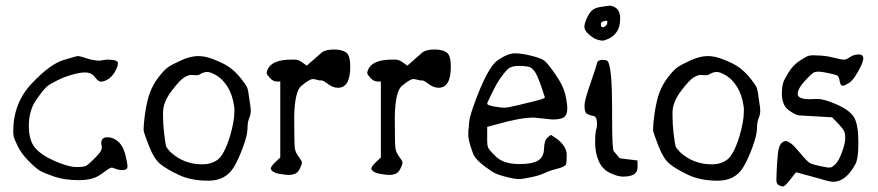

<svg xmlns="http://www.w3.org/2000/svg" viewBox="-20 -631 3137 686"><path d="M284.2 -372.1H280.3Q256.8 -372.1 205.1 -353.5Q163.1 -334 149.9 -323.7Q136.7 -313.5 109.9 -274.9Q83 -236.3 83 -182.1Q83 -127.9 106.4 -101.6Q129.9 -75.2 177.7 -54.7Q225.6 -34.2 252.4 -34.2Q279.3 -34.2 287.6 -38.6Q295.9 -43 315.9 -63Q335.9 -83 339.8 -90.8Q342.8 -96.7 343.8 -102.5Q343.8 -102.5 343.8 -107.4Q341.8 -115.2 341.8 -119.1Q341.8 -140.6 363.3 -140.6Q363.3 -140.6 364.3 -140.6Q384.8 -140.6 402.3 -125Q419.9 -109.4 427.7 -78.6Q435.5 -47.9 435.5 -35.6Q435.5 -23.4 418 -23.4Q402.3 -23.4 391.6 -28.3Q383.8 -32.2 377.9 -32.2Q377 -31.2 375 -31.2Q369.1 -29.3 340.8 -8.3Q312.5 12.7 261.7 12.7Q210.9 12.7 173.8 0Q136.7 -12.7 122.1 -21.5Q107.4 -30.3 81.5 -56.6Q55.7 -83 43 -109.4Q30.3 -135.7 28.8 -144Q27.3 -152.3 27.3 -161.1Q27.3 -262.7 92.8 -332Q158.2 -401.4 205.6 -416Q252.9 -430.7 258.8 -430.7Q264.6 -430.7 288.6 -422.9Q312.5 -415 334 -414.1L362.3 -418Q401.4 -418 401.4 -405.8Q401.4 -393.6 391.1 -375.5Q380.9 -357.4 367.2 -348.6Q353.5 -339.8 342.8 -339.8L341.8 -338.9Q331.1 -338.9 319.3 -355.5Q306.6 -372.1 284.2 -372.1Z M748 -417Q783.2 -403.3 803.7 -387.7Q824.2 -372.1 842.3 -349.1Q860.4 -326.2 863.8 -316.4Q867.2 -306.6 869.1 -289.1L875 -249Q876 -242.2 876 -236.3Q876 -222.7 871.1 -210.9Q864.3 -195.3 864.3 -172.4Q864.3 -149.4 848.6 -106.4Q833 -63.5 816.4 -35.2Q787.1 14.6 724.6 14.6Q662.1 14.6 618.2 -6.3Q574.2 -27.3 552.2 -45.4Q530.3 -63.5 512.7 -108.4Q495.1 -153.3 493.2 -165Q493.2 -165 493.2 -171.9Q493.2 -187.5 498 -223.6Q504.9 -270.5 515.6 -299.8Q526.4 -329.1 546.4 -355Q566.4 -380.9 580.1 -390.6Q593.8 -400.4 627.4 -415.5Q661.1 -430.7 688.5 -430.7Q715.8 -430.7 748 -417ZM719.7 -374Q707 -373 697.3 -367.2Q688.5 -361.3 680.7 -362.3Q679.7 -362.3 678.7 -362.3Q669.9 -363.3 662.1 -363.3Q654.3 -363.3 639.2 -355Q624 -346.7 593.8 -307.1Q563.5 -267.6 562.5 -230.5Q562.5 -230.5 562.5 -217.8Q562.5 -187.5 566.4 -154.3Q571.3 -115.2 573.2 -108.9Q575.2 -102.5 588.9 -87.9Q636.7 -43.9 702.1 -43.9Q702.1 -43.9 705.1 -43.9Q734.4 -43.9 757.8 -60.5Q781.2 -78.1 801.8 -144.5Q817.4 -197.3 817.4 -232.4Q818.4 -242.2 816.4 -252Q810.5 -293 793 -320.8Q775.4 -348.6 753.9 -361.3Q732.4 -374 719.7 -374Z M1131.8 -445.3Q1146.5 -454.1 1173.8 -454.1Q1201.2 -454.1 1216.3 -443.8Q1231.4 -433.6 1231.4 -392.6Q1231.4 -317.4 1187.5 -317.4Q1169.9 -317.4 1152.3 -330.6Q1134.8 -343.8 1128.9 -343.8Q1128.9 -343.8 1121.1 -343.8Q1103.5 -348.6 1097.7 -348.6Q1085.9 -348.6 1056.6 -324.2Q1033.2 -304.7 1031.2 -215.8V-209Q1031.2 -113.3 1033.7 -99.6Q1036.1 -85.9 1046.9 -71.3Q1058.6 -54.7 1058.6 -52.7V-49.8Q1058.6 -43 1051.3 -28.3Q1043.9 -13.7 1033.2 -9.8Q1022.5 -5.9 1012.2 -5.9Q1002 -5.9 978.5 -9.8Q954.1 -13.7 947.3 -27.3Q947.3 -36.1 961.9 -49.8L981.4 -68.4V-339.8H968.8Q956.1 -339.8 944.3 -352.5Q932.6 -365.2 932.6 -370.1Q932.6 -375 936.5 -383.8Q953.1 -418 1020.5 -418Q1020.5 -418 1034.2 -418Q1045.9 -418 1059.6 -408.2L1076.2 -396.5Z M1491.2 -445.3Q1505.9 -454.1 1533.2 -454.1Q1560.5 -454.1 1575.7 -443.8Q1590.8 -433.6 1590.8 -392.6Q1590.8 -317.4 1546.9 -317.4Q1529.3 -317.4 1511.7 -330.6Q1494.1 -343.8 1488.3 -343.8Q1488.3 -343.8 1480.5 -343.8Q1462.9 -348.6 1457 -348.6Q1445.3 -348.6 1416 -324.2Q1392.6 -304.7 1390.6 -215.8V-209Q1390.6 -113.3 1393.1 -99.6Q1395.5 -85.9 1406.2 -71.3Q1418 -54.7 1418 -52.7V-49.8Q1418 -43 1410.6 -28.3Q1403.3 -13.7 1392.6 -9.8Q1381.8 -5.9 1371.6 -5.9Q1361.3 -5.9 1337.9 -9.8Q1313.5 -13.7 1306.6 -27.3Q1306.6 -36.1 1321.3 -49.8L1340.8 -68.4V-339.8H1328.1Q1315.4 -339.8 1303.7 -352.5Q1292 -365.2 1292 -370.1Q1292 -375 1295.9 -383.8Q1312.5 -418 1379.9 -418Q1379.9 -418 1393.6 -418Q1405.3 -418 1418.9 -408.2L1435.5 -396.5Z M1720.7 -126Q1720.7 -112.3 1724.1 -103.5Q1727.5 -94.7 1753.4 -70.3Q1779.3 -45.9 1831.1 -44.9H1837.9Q1880.9 -44.9 1901.9 -57.1Q1922.9 -69.3 1923.8 -99.6Q1924.8 -129.9 1935.5 -138.7L1948.2 -149.4L1972.7 -132.8Q2004.9 -106.4 2004.9 -78.1Q2004.9 -49.8 2001.5 -42.5Q1998 -35.2 1971.2 -28.3Q1944.3 -21.5 1925.8 -12.7Q1907.2 -3.9 1877 2.4Q1846.7 8.8 1833 8.8Q1819.3 8.8 1792 2Q1764.6 -4.9 1751.5 -10.7Q1738.3 -16.6 1712.4 -36.1Q1686.5 -55.7 1675.8 -71.3Q1668.9 -83 1661.1 -108.9Q1653.3 -134.8 1653.3 -147.5V-164.1Q1655.3 -172.9 1655.8 -189.9Q1656.2 -207 1670.9 -250Q1720.7 -389.6 1757.3 -415Q1793.9 -440.4 1819.3 -440.4Q1844.7 -440.4 1879.4 -431.6Q1914.1 -422.9 1925.8 -413.6Q1937.5 -404.3 1964.8 -364.7Q1992.2 -325.2 1999.5 -294.4Q2006.8 -263.7 2006.8 -242.7Q2006.8 -221.7 1996.1 -212.9Q1985.4 -204.1 1953.1 -204.1L1887.7 -210.9Q1837.9 -210.9 1753.9 -186.5L1720.7 -177.7ZM1794.9 -384.8Q1766.6 -356.4 1743.7 -310.5Q1720.7 -264.6 1720.7 -260.7Q1720.7 -254.9 1745.6 -250.5Q1770.5 -246.1 1781.7 -246.1Q1793 -246.1 1835.9 -256.3Q1878.9 -266.6 1902.8 -272.9Q1926.8 -279.3 1926.8 -283.2Q1905.3 -350.6 1894.5 -369.1Q1883.8 -387.7 1871.6 -391.6Q1859.4 -395.5 1833.5 -395.5Q1807.6 -395.5 1794.9 -384.8Z M2173.3 -606.9Q2195.8 -597.2 2195.8 -565.4Q2195.8 -533.7 2183.1 -516.6Q2170.4 -499.5 2154.8 -492.7Q2139.2 -485.8 2133.3 -485.8Q2127.4 -485.8 2114.7 -489.3Q2102.1 -492.7 2085 -507.3Q2067.9 -522 2067.9 -534.7Q2067.9 -547.4 2078.1 -568.8Q2088.4 -590.3 2099.6 -597.2Q2110.8 -604 2124.5 -606Q2138.2 -607.9 2146.5 -609.4Q2154.8 -610.8 2159.2 -610.8Q2163.6 -610.8 2173.3 -606.9ZM2147.9 -557.1Q2127.4 -556.2 2127 -544.9Q2126.5 -533.7 2132.8 -533.7Q2139.2 -533.7 2144.5 -539.1Q2149.9 -544.4 2149.9 -550.8Q2149.9 -557.1 2147.9 -557.1ZM2194.3 -65.4 2257.8 -57.6V-32.2Q2257.8 0 2206.1 0Q2186.5 0 2159.2 -13.2Q2131.8 -26.4 2119.1 -55.7Q2106.4 -85 2106.4 -120.6Q2106.4 -156.2 2109.9 -167Q2113.3 -177.7 2113.3 -186.5Q2113.3 -213.9 2100.6 -216.8Q2077.1 -220.7 2072.8 -229Q2068.4 -237.3 2068.4 -254.9Q2068.4 -272.5 2089.4 -332.5Q2110.4 -392.6 2112.8 -404.8Q2115.2 -417 2132.3 -417Q2149.4 -417 2152.3 -411.1Q2167 -385.7 2167 -244.1Q2167 -244.1 2167 -210Q2167 -96.7 2172.9 -90.8Q2183.6 -78.1 2194.3 -65.4Z M2568.4 -417Q2603.5 -403.3 2624 -387.7Q2644.5 -372.1 2662.6 -349.1Q2680.7 -326.2 2684.1 -316.4Q2687.5 -306.6 2689.5 -289.1L2695.3 -249Q2696.3 -242.2 2696.3 -236.3Q2696.3 -222.7 2691.4 -210.9Q2684.6 -195.3 2684.6 -172.4Q2684.6 -149.4 2668.9 -106.4Q2653.3 -63.5 2636.7 -35.2Q2607.4 14.6 2544.9 14.6Q2482.4 14.6 2438.5 -6.3Q2394.5 -27.3 2372.6 -45.4Q2350.6 -63.5 2333 -108.4Q2315.4 -153.3 2313.5 -165Q2313.5 -165 2313.5 -171.9Q2313.5 -187.5 2318.4 -223.6Q2325.2 -270.5 2335.9 -299.8Q2346.7 -329.1 2366.7 -355Q2386.7 -380.9 2400.4 -390.6Q2414.1 -400.4 2447.8 -415.5Q2481.4 -430.7 2508.8 -430.7Q2536.1 -430.7 2568.4 -417ZM2540 -374Q2527.3 -373 2517.6 -367.2Q2508.8 -361.3 2501 -362.3Q2500 -362.3 2499 -362.3Q2490.2 -363.3 2482.4 -363.3Q2474.6 -363.3 2459.5 -355Q2444.3 -346.7 2414.1 -307.1Q2383.8 -267.6 2382.8 -230.5Q2382.8 -230.5 2382.8 -217.8Q2382.8 -187.5 2386.7 -154.3Q2391.6 -115.2 2393.6 -108.9Q2395.5 -102.5 2409.2 -87.9Q2457 -43.9 2522.5 -43.9Q2522.5 -43.9 2525.4 -43.9Q2554.7 -43.9 2578.1 -60.5Q2601.6 -78.1 2622.1 -144.5Q2637.7 -197.3 2637.7 -232.4Q2638.7 -242.2 2636.7 -252Q2630.9 -293 2613.3 -320.8Q2595.7 -348.6 2574.2 -361.3Q2552.7 -374 2540 -374Z M2773.4 -298.8Q2774.4 -314.5 2774.9 -319.8Q2775.4 -325.2 2778.3 -335.4Q2781.2 -345.7 2797.4 -372.1Q2813.5 -398.4 2837.4 -414.1Q2861.3 -429.7 2869.1 -431.6Q2877 -433.6 2887.2 -433.6Q2897.5 -433.6 2917 -432.1Q2936.5 -430.7 2961.9 -424.3Q2987.3 -418 2991.7 -418Q2996.1 -418 3000.5 -418.5Q3004.9 -418.9 3018.1 -427.7Q3031.2 -436.5 3047.9 -436.5Q3064.5 -436.5 3064.5 -422.4Q3064.5 -408.2 3045.4 -374.5Q3026.4 -340.8 3010.7 -333Q2998 -325.2 2994.1 -325.2H2988.3Q2982.4 -327.1 2980 -341.8Q2977.5 -356.4 2972.2 -360.4Q2966.8 -364.3 2940.9 -369.6Q2915 -375 2905.8 -375Q2896.5 -375 2889.6 -373Q2882.8 -371.1 2856.4 -342.8Q2830.1 -314.5 2830.1 -295.4Q2830.1 -276.4 2875 -276.4Q2876 -276.4 2877 -276.9Q2877.9 -277.3 2901.9 -277.3Q2925.8 -277.3 2971.7 -256.8Q3017.6 -236.3 3032.2 -210.4Q3046.9 -184.6 3046.9 -121.6Q3046.9 -58.6 3034.2 -41Q3002 16.6 2959 18.6Q2944.3 18.6 2910.2 7.8L2824.2 -15.6L2802.7 11.7Q2784.2 35.2 2777.8 35.2Q2771.5 35.2 2762.7 30.8Q2753.9 26.4 2753.9 11.7Q2753.9 -2.9 2756.3 -45.4Q2758.8 -87.9 2763.2 -102.5Q2767.6 -117.2 2774.9 -122.1Q2782.2 -127 2788.1 -127Q2793.9 -127 2804.7 -119.6Q2815.4 -112.3 2839.8 -83Q2864.3 -53.7 2874 -48.3Q2883.8 -43 2910.2 -37.6Q2936.5 -32.2 2940.9 -32.2Q2945.3 -32.2 2949.7 -33.2Q2954.1 -34.2 2965.3 -44.9Q2976.6 -55.7 2988.3 -87.4Q3000 -119.1 3000 -137.2Q3000 -155.3 2995.1 -164.1Q2990.2 -172.9 2976.6 -187.5L2953.1 -211.9L2834 -218.8Q2820.3 -220.7 2796.9 -238.3Q2773.4 -255.9 2773.4 -298.8Z"/></svg>

Font: Drukaatie burti
Style: Light
Weight: 300
Version: Version 0.14